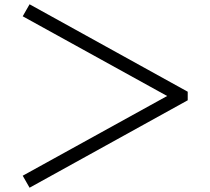

<svg xmlns="http://www.w3.org/2000/svg" viewBox="-20 -720 980 896"><path d="M86 100 760 -272 86 -644 118 -700 856 -292V-252L118 156Z"/></svg>

Font: Old Standard TT
Style: Bold
Weight: 700
Designer: Alexey Kryukov <alexios@thessalonica.org.ru>
Version: Version 2.2